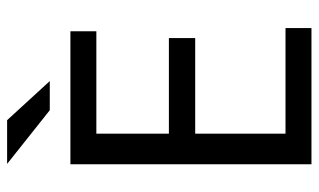

<svg xmlns="http://www.w3.org/2000/svg" viewBox="-198 -714 896 540"><g transform="rotate(-90 250.0 -444.0)"><path d="M441 -16H58V-694H432V-621H144V-417H413V-343H144V-89H441ZM292 -752H210L59 -872H182Z"/></g></svg>

Font: D2Coding ligature
Style: Regular
Weight: 400
Monospace: yes
Designer: Yong-Rak Park; Jeong-Hwan Yoon; Sang-Min Lee;
Foundry: NHN Corporation
Version: Version 1.3.2; Build 20180524